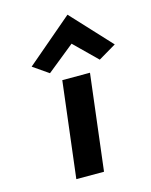

<svg xmlns="http://www.w3.org/2000/svg" viewBox="-121 -883 762 971"><g transform="rotate(-15 260.0 -397.5)"><path d="M85 -598 166 -542 310 -658 427 -543 520 -598 328 -805ZM301 10 362 -492H217L156 10Z"/></g></svg>

Font: Bluebird
Style: SfBdObl
Weight: 700
Designer: Jasper
Foundry: Cannot Into Space Fonts
Version: Version 0.98